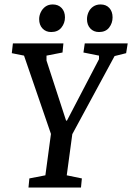

<svg xmlns="http://www.w3.org/2000/svg" viewBox="-20 -843 594 863"><path d="M108 0 112 -41 184 -55 209 -241 88 -593 33 -604 38 -648H265L261 -607L189 -593V-571L277 -301H281L425 -577V-593L355 -607L361 -648H554L547 -604L495 -591L305 -240L280 -55L348 -41L344 0ZM425 -699Q401 -699 386 -715Q371 -731 371 -757Q371 -773 378 -788.5Q385 -804 399 -813.5Q413 -823 432 -823Q457 -823 471.5 -807Q486 -791 486 -765Q486 -739 470.5 -719Q455 -699 425 -699ZM210 -699Q186 -699 171 -715Q156 -731 156 -757Q156 -773 163.5 -788.5Q171 -804 184.5 -813.5Q198 -823 217 -823Q242 -823 257 -807Q272 -791 272 -765Q272 -739 256 -719Q240 -699 210 -699Z"/></svg>

Font: Faustina Medium
Style: Italic
Weight: 500
Italic angle: -8°
Designer: Alfonso Garcia
Foundry: http://www.omnibus-type.com
Version: Version 1.200